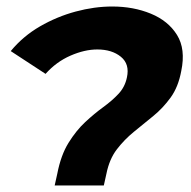

<svg xmlns="http://www.w3.org/2000/svg" viewBox="-20 -570 588 590"><path d="M148 0 156 -36Q167 -93 190.5 -131Q214 -169 242 -195Q270 -221 297.5 -241Q325 -261 344.5 -282Q364 -303 370 -332Q379 -373 351.5 -395.5Q324 -418 279 -418Q240 -418 196.5 -399Q153 -380 120 -343L13 -413Q51 -459 103 -489Q155 -519 212.5 -534.5Q270 -550 325 -550Q390 -550 443.5 -528Q497 -506 524 -462.5Q551 -419 537 -352Q528 -303 504.5 -270.5Q481 -238 451 -213.5Q421 -189 391.5 -165Q362 -141 339 -111Q316 -81 307 -36L299 0Z"/></svg>

Font: Montserrat
Style: Bold Italic
Weight: 700
Italic angle: -11.3°
Designer: Julieta Ulanovsky
Foundry: Julieta Ulanovsky
Version: Version 9.000; ttfautohint (v1.8.4.7-5d5b)